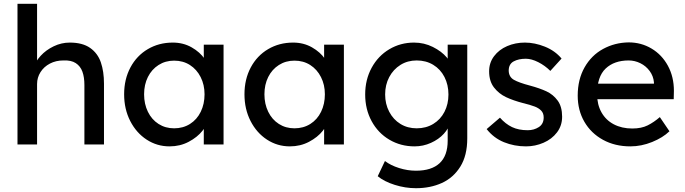

<svg xmlns="http://www.w3.org/2000/svg" viewBox="-20 -760 3605 1010"><path d="M527 -320V0H424V-313Q424 -354 413.5 -383Q403 -412 378.5 -428Q354 -444 313 -442Q274 -442 242.5 -425.5Q211 -409 193 -380.5Q175 -352 175 -318V0H72V-740H175V-417L157 -405Q166 -436 194 -466.5Q222 -497 262.5 -516.5Q303 -536 347 -536Q414 -536 454 -508Q494 -480 510.5 -432Q527 -384 527 -320Z M1156 0H1052V-125L1072 -132Q1072 -106 1045 -72Q1018 -38 972.5 -14Q927 10 872 10Q806 10 751.5 -25.5Q697 -61 665 -123.5Q633 -186 633 -264Q633 -343 666 -405Q699 -467 757.5 -501.5Q816 -536 889 -536Q944 -536 988 -511Q1032 -486 1057 -449.5Q1082 -413 1082 -381L1052 -389V-525H1156ZM1056 -264Q1056 -314 1035.5 -354.5Q1015 -395 979 -418Q943 -441 896 -441Q850 -441 814 -418Q778 -395 758 -355Q738 -315 738 -264Q738 -213 758 -172Q778 -131 814 -108Q850 -85 896 -85Q943 -85 979.5 -108Q1016 -131 1036 -172Q1056 -213 1056 -264Z M1789 0H1685V-125L1705 -132Q1705 -106 1678 -72Q1651 -38 1605.5 -14Q1560 10 1505 10Q1439 10 1384.5 -25.5Q1330 -61 1298 -123.5Q1266 -186 1266 -264Q1266 -343 1299 -405Q1332 -467 1390.5 -501.5Q1449 -536 1522 -536Q1577 -536 1621 -511Q1665 -486 1690 -449.5Q1715 -413 1715 -381L1685 -389V-525H1789ZM1689 -264Q1689 -314 1668.5 -354.5Q1648 -395 1612 -418Q1576 -441 1529 -441Q1483 -441 1447 -418Q1411 -395 1391 -355Q1371 -315 1371 -264Q1371 -213 1391 -172Q1411 -131 1447 -108Q1483 -85 1529 -85Q1576 -85 1612.5 -108Q1649 -131 1669 -172Q1689 -213 1689 -264Z M2168 138Q2250 138 2292.5 98.5Q2335 59 2335 -20V-121L2346 -114Q2341 -85 2314.5 -56Q2288 -27 2247 -8.5Q2206 10 2161 10Q2088 10 2028.5 -25Q1969 -60 1935 -122.5Q1901 -185 1901 -263Q1901 -341 1935 -403.5Q1969 -466 2028 -501Q2087 -536 2158 -536Q2211 -536 2257 -513Q2303 -490 2330 -458Q2357 -426 2357 -400L2335 -402V-525H2438V-32Q2438 58 2401.5 116.5Q2365 175 2304.5 202.5Q2244 230 2168 230Q2112 230 2056.5 212.5Q2001 195 1967 167L2005 87Q2035 110 2079.5 124Q2124 138 2168 138ZM2006 -263Q2006 -213 2027.5 -172Q2049 -131 2086.5 -108Q2124 -85 2172 -85Q2221 -85 2259 -108Q2297 -131 2318 -171.5Q2339 -212 2339 -263Q2339 -314 2318 -355Q2297 -396 2259 -419Q2221 -442 2172 -442Q2124 -442 2086.5 -418.5Q2049 -395 2027.5 -354.5Q2006 -314 2006 -263Z M2746 -451Q2708 -451 2682 -437Q2656 -423 2656 -388Q2657 -355 2683.5 -340Q2710 -325 2767 -310Q2819 -296 2854.5 -279.5Q2890 -263 2913.5 -231Q2937 -199 2937 -146Q2937 -99 2910 -63.5Q2883 -28 2839 -9Q2795 10 2747 10Q2685 10 2631 -12Q2577 -34 2540 -81L2610 -141Q2639 -108 2673.5 -91.5Q2708 -75 2756 -75Q2789 -75 2814.5 -91.5Q2840 -108 2840 -142Q2840 -165 2826.5 -178.5Q2813 -192 2793 -199.5Q2773 -207 2735 -217H2734Q2680 -231 2642 -249Q2604 -267 2578.5 -300Q2553 -333 2553 -385Q2553 -430 2579 -464.5Q2605 -499 2648 -517.5Q2691 -536 2741 -536Q2793 -536 2846.5 -514.5Q2900 -493 2934 -452L2875 -387Q2847 -415 2811.5 -433Q2776 -451 2746 -451Z M3501 -69Q3467 -36 3410.5 -13Q3354 10 3296 10Q3215 10 3152 -24.5Q3089 -59 3054 -119.5Q3019 -180 3019 -257Q3019 -342 3055 -405.5Q3091 -469 3152.5 -502.5Q3214 -536 3287 -537Q3353 -537 3407.5 -504.5Q3462 -472 3493.5 -414Q3525 -356 3525 -282L3524 -238H3095L3072 -320H3435L3420 -303V-327Q3417 -360 3397.5 -386.5Q3378 -413 3348.5 -427.5Q3319 -442 3287 -442Q3211 -442 3166 -399.5Q3121 -357 3121 -264Q3121 -210 3144 -169Q3167 -128 3209 -106Q3251 -84 3306 -84Q3354 -84 3387 -100.5Q3420 -117 3451 -144L3502 -69Z"/></svg>

Font: Lexend
Style: Regular
Weight: 400
Designer: Thomas Jockin
Foundry: Lexend
Version: Version 1.000